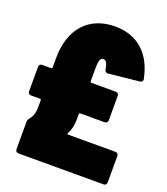

<svg xmlns="http://www.w3.org/2000/svg" viewBox="-131 -800 776 892"><g transform="rotate(20 257.0 -354.0)"><path d="M248 -168C257 -183 265 -208 265 -245V-267C265 -271 267 -273 271 -273H391C400 -273 406 -279 406 -288V-409C406 -418 400 -424 391 -424H271C267 -424 265 -426 265 -430V-485C265 -527 268 -547 286 -547C299 -547 307 -533 311 -505C313 -496 318 -491 326 -491C327 -491 327 -491 328 -491L481 -507C489 -508 493 -513 494 -520C494 -522 493 -523 493 -525C470 -640 398 -708 286 -708C159 -708 77 -624 77 -475V-430C77 -426 74 -424 71 -424H27C18 -424 12 -418 12 -409V-288C12 -279 18 -273 27 -273H71C75 -273 77 -271 77 -267V-245C77 -212 75 -192 56 -169C51 -163 49 -157 49 -150V-15C49 -6 55 0 64 0H485C494 0 500 -6 500 -15V-146C500 -155 494 -161 485 -161H252C247 -161 245 -164 248 -168Z"/></g></svg>

Font: Barlow Condensed Black
Style: Regular
Weight: 900
Width: 3
Designer: Jeremy Tribby
Foundry: Tribby Type
Version: Version 1.422;hotconv 1.0.109;makeotfexe 2.5.65596